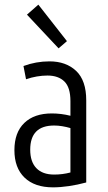

<svg xmlns="http://www.w3.org/2000/svg" viewBox="-20 -799 464 826"><path d="M208 7Q129 7 85.5 -35Q42 -77 42 -153Q42 -229 84.5 -270Q127 -311 203 -311Q223 -311 243 -308.5Q263 -306 283 -301V-364Q283 -423 257 -448.5Q231 -474 184 -474Q162 -474 138.5 -470Q115 -466 92 -458L81 -515Q135 -535 193 -535Q264 -535 307.5 -494Q351 -453 351 -367V-14Q314 -4 277 1.5Q240 7 208 7ZM213 -48Q249 -48 283 -57V-248Q266 -253 248 -256Q230 -259 213 -259Q110 -259 110 -155Q110 -103 136.5 -75.5Q163 -48 213 -48ZM232 -591 96 -736 145 -779 268 -622Z"/></svg>

Font: Ubuntu Sans Condensed
Style: Regular
Weight: 400
Width: 3
Designer: Dalton Maag Ltd
Foundry: Dalton Maag Ltd
Version: Version 1.006; ttfautohint (v1.8.4.7-5d5b)